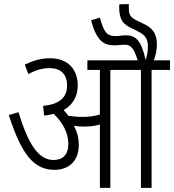

<svg xmlns="http://www.w3.org/2000/svg" viewBox="-20 -916 849 936"><path d="M364 -209C364 -245 355 -276 340 -303C356 -300 374 -299 390 -299C416 -299 441 -301 467 -309V0H518V-575H667V0H719V-575H809V-622H730C739 -647 745 -673 745 -699C745 -758 718 -783 676 -802L647 -816C613 -833 608 -846 608 -880C608 -886 608 -891 608 -896L562 -895C561 -891 561 -885 561 -881C561 -818 581 -796 629 -775L656 -761C688 -745 701 -725 701 -690C701 -665 697 -646 690 -623C669 -720 641 -744 593 -744C577 -744 560 -740 544 -740C502 -740 487 -757 467 -830L424 -817C452 -712 489 -695 539 -695C555 -695 571 -698 588 -698C616 -698 633 -683 651 -622H406V-575H467V-358C439 -349 413 -346 382 -346C359 -346 336 -348 313 -352C306 -362 298 -371 290 -379C333 -404 359 -444 359 -499C359 -580 309 -632 225 -632C177 -632 141 -620 101 -601L118 -555C154 -574 186 -584 222 -584C276 -584 307 -554 307 -499C307 -442 271 -407 190 -400L195 -353C212 -354 227 -357 242 -361C282 -322 313 -273 313 -214C313 -160 284 -136 241 -136C167 -136 118 -214 70 -369L23 -355C86 -159 147 -88 246 -88C311 -88 364 -127 364 -209Z"/></svg>

Font: Noto Sans Devanagari Condensed Light
Style: Regular
Weight: 300
Width: 3
Designer: Jelle Bosma - Monotype Design Team
Foundry: Monotype Imaging Inc.
Version: Version 2.004